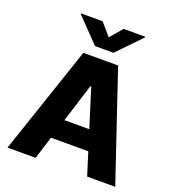

<svg xmlns="http://www.w3.org/2000/svg" viewBox="-166 -1086 1103 1214"><g transform="rotate(20 385.5 -478.5)"><path d="M382.8 -543.9 212.4 0H23.4L269 -727.1H502.9L748 0H559.1L388.7 -543.9ZM187 -152.8V-286.1H582V-152.8ZM169.9 -956.5H315.4L385.7 -874L456.5 -956.5H601.6V-951.7L448.2 -792.5H323.7L169.9 -951.7Z"/></g></svg>

Font: My Font
Style: Regular
Weight: 500
Designer: Rasmus Andersson
Foundry: rsms
Version: Version 0.001